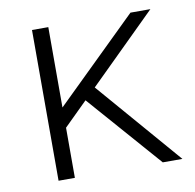

<svg xmlns="http://www.w3.org/2000/svg" viewBox="-63 -563 635 626"><g transform="rotate(-10 255.0 -249.5)"><path d="M427 0 214 -243 136 -166V0H82V-499H136V-233L408 -499H474L251 -279L492 0Z"/></g></svg>

Font: Bai Jamjuree Light
Style: Regular
Weight: 300
Designer: Katatrad Aksorn Co.,Ltd.
Foundry: Cadson Demak Co.,Ltd.
Version: Version 1.000; ttfautohint (v1.6)